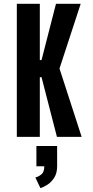

<svg xmlns="http://www.w3.org/2000/svg" viewBox="-20 -720 490 1010"><path d="M68.5 0V-700H189.5V-404H198.5L274.5 -700H404.5L293 -359.5L409.5 0H279.5L198.5 -314H189.5V0ZM171.5 154.5V48H280.5V154.5Q280.5 191.5 264.8 215.5Q249 239.5 228.2 252.5Q207.5 265.5 192.5 269.5L166 213.5Q182 210 197.5 197.5Q213 185 213 154.5Z"/></svg>

Font: Trispace Condensed Medium
Style: Regular
Weight: 500
Width: 3
Designer: Tyler Finck
Foundry: Etcetera Type Company
Version: Version 1.210; ttfautohint (v1.8.3)